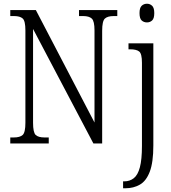

<svg xmlns="http://www.w3.org/2000/svg" viewBox="-20 -768 914 1028"><path d="M35 0V-32H53Q87 -32 101.5 -45.5Q116 -59 116 -111V-605Q116 -656 101.5 -669Q87 -682 55 -682H35V-714H172L486 -112V-605Q486 -655 471.5 -668.5Q457 -682 425 -682H403V-714H608V-682H589Q556 -682 541.5 -668.5Q527 -655 527 -603V0H480L157 -613V-111Q157 -59 171 -45.5Q185 -32 219 -32H241V0ZM767 -648Q750 -648 738.5 -658.5Q727 -669 727 -698Q727 -726 738.5 -737Q750 -748 767 -748Q783 -748 794.5 -737Q806 -726 806 -698Q806 -669 794.5 -658.5Q783 -648 767 -648ZM639 240V203H645Q675 203 696.5 186Q718 169 729 127.5Q740 86 740 13V-432Q740 -480 725.5 -492Q711 -504 677 -504H668V-536H801V11Q801 101 782 151Q763 201 729 220.5Q695 240 652 240Z"/></svg>

Font: Noto Serif Condensed Light
Style: Regular
Weight: 300
Width: 3
Designer: Monotype Design Team
Foundry: Monotype Imaging Inc.
Version: Version 2.013